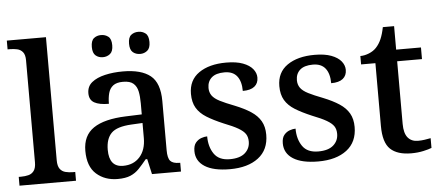

<svg xmlns="http://www.w3.org/2000/svg" viewBox="-51 -876 2297 1002"><g transform="rotate(-5 1097.5 -375.0)"><path d="M14 0V-46H27Q47 -46 65 -50.5Q83 -55 94 -70Q105 -85 105 -115V-649Q105 -678 93.5 -692Q82 -706 64 -710Q46 -714 27 -714H14V-760H219V-115Q219 -85 230 -70Q241 -55 259.5 -50.5Q278 -46 297 -46H310V0Z M528 10Q461 10 416.5 -29.5Q372 -69 372 -151Q372 -231 428.5 -269.5Q485 -308 599 -312L682 -315V-373Q682 -409 676.5 -435.5Q671 -462 653.5 -477.5Q636 -493 599 -493Q565 -493 547 -479Q529 -465 522.5 -440.5Q516 -416 516 -385Q466 -385 440 -399.5Q414 -414 414 -449Q414 -485 440 -506Q466 -527 509 -537Q552 -547 603 -547Q699 -547 747 -508.5Q795 -470 795 -375V-117Q795 -76 808.5 -61Q822 -46 856 -46H860V0H708L690 -80H682Q660 -53 640.5 -32.5Q621 -12 595 -1Q569 10 528 10ZM562 -56Q617 -56 649.5 -92.5Q682 -129 682 -191V-270L624 -267Q547 -263 518 -233.5Q489 -204 489 -146Q489 -56 562 -56ZM702 -630Q679 -630 663.5 -643Q648 -656 648 -688Q648 -721 663.5 -733.5Q679 -746 702 -746Q723 -746 739 -733.5Q755 -721 755 -688Q755 -656 739 -643Q723 -630 702 -630ZM506 -630Q484 -630 468.5 -643Q453 -656 453 -688Q453 -721 468.5 -733.5Q484 -746 506 -746Q528 -746 544 -733.5Q560 -721 560 -688Q560 -656 544 -643Q528 -630 506 -630Z M1116 10Q1030 10 984.5 -19Q939 -48 939 -100Q939 -129 951.5 -144Q964 -159 981 -165Q998 -171 1012 -171Q1012 -116 1037.5 -79Q1063 -42 1120 -42Q1173 -42 1199.5 -65.5Q1226 -89 1226 -125Q1226 -149 1215.5 -165Q1205 -181 1178.5 -196.5Q1152 -212 1103 -231Q1051 -253 1016.5 -274.5Q982 -296 964.5 -325.5Q947 -355 947 -399Q947 -471 1001 -508.5Q1055 -546 1144 -546Q1197 -546 1231.5 -533Q1266 -520 1283 -499Q1300 -478 1300 -454Q1300 -424 1279.5 -407.5Q1259 -391 1218 -391Q1218 -441 1196.5 -468.5Q1175 -496 1131 -496Q1086 -496 1063.5 -476Q1041 -456 1041 -422Q1041 -399 1053 -382Q1065 -365 1093.5 -350.5Q1122 -336 1169 -318Q1219 -298 1252.5 -276Q1286 -254 1303 -224.5Q1320 -195 1320 -153Q1320 -74 1265 -32Q1210 10 1116 10Z M1579 10Q1493 10 1447.5 -19Q1402 -48 1402 -100Q1402 -129 1414.5 -144Q1427 -159 1444 -165Q1461 -171 1475 -171Q1475 -116 1500.5 -79Q1526 -42 1583 -42Q1636 -42 1662.5 -65.5Q1689 -89 1689 -125Q1689 -149 1678.5 -165Q1668 -181 1641.5 -196.5Q1615 -212 1566 -231Q1514 -253 1479.5 -274.5Q1445 -296 1427.5 -325.5Q1410 -355 1410 -399Q1410 -471 1464 -508.5Q1518 -546 1607 -546Q1660 -546 1694.5 -533Q1729 -520 1746 -499Q1763 -478 1763 -454Q1763 -424 1742.5 -407.5Q1722 -391 1681 -391Q1681 -441 1659.5 -468.5Q1638 -496 1594 -496Q1549 -496 1526.5 -476Q1504 -456 1504 -422Q1504 -399 1516 -382Q1528 -365 1556.5 -350.5Q1585 -336 1632 -318Q1682 -298 1715.5 -276Q1749 -254 1766 -224.5Q1783 -195 1783 -153Q1783 -74 1728 -32Q1673 10 1579 10Z M2066 10Q1993 10 1956.5 -24.5Q1920 -59 1920 -146V-475H1845V-519Q1867 -519 1890.5 -528.5Q1914 -538 1929 -554Q1946 -572 1957 -597.5Q1968 -623 1975 -659H2034V-536H2164V-475H2034V-147Q2034 -98 2053 -75Q2072 -52 2106 -52Q2125 -52 2141 -54.5Q2157 -57 2173 -60V-9Q2159 -3 2129.5 3.5Q2100 10 2066 10Z"/></g></svg>

Font: Noto Serif Khojki Medium
Style: Regular
Weight: 500
Version: Version 2.003